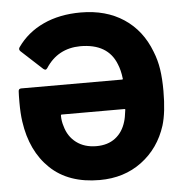

<svg xmlns="http://www.w3.org/2000/svg" viewBox="-51 -751 777 812"><g transform="rotate(-5 337.0 -344.5)"><path d="M641 -340Q641 -249 624 -194Q594 -100 519 -44Q444 12 340 12Q208 12 130.5 -62Q53 -136 35 -263Q30 -297 30 -345Q30 -376 31 -391Q31 -403 43 -403H470Q476 -403 474 -408Q470 -443 459 -469Q424 -559 307 -559Q211 -558 160 -479Q156 -473 151 -473Q149 -473 143 -477L53 -560Q45 -568 51 -577Q93 -637 162 -669Q231 -701 321 -701Q428 -701 503.5 -651Q579 -601 614 -509Q629 -472 635 -432Q641 -392 641 -340ZM464 -225Q469 -240 473 -273Q475 -278 469 -278H204Q200 -278 200 -274Q200 -250 207 -229Q219 -184 253.5 -158Q288 -132 339 -132Q387 -132 419 -156.5Q451 -181 464 -225Z"/></g></svg>

Font: BARLOWEXTRABOLD
Style: Regular
Weight: 800
Designer: Jeremy Tribby
Foundry: Tribby Type
Version: Version 1.422